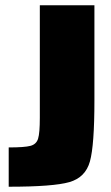

<svg xmlns="http://www.w3.org/2000/svg" viewBox="-20 -708 422 728"><path d="M131 -261V-688H338V-328Q338 -157 321 -96Q304 -35 243 -17.5Q182 0 13 0V-149Q73 -149 95.5 -155Q118 -161 124.5 -182.5Q131 -204 131 -261Z"/></svg>

Font: Saira Semi Condensed Black
Style: Regular
Weight: 900
Width: 4
Designer: Hector Gatti with collaboration of the Omnibus-Type team
Foundry: Omnibus-Type
Version: Version 1.001; ttfautohint (v1.8)